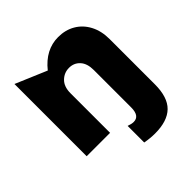

<svg xmlns="http://www.w3.org/2000/svg" viewBox="-189 -686 998 998"><g transform="rotate(-45 310.0 -187.5)"><path d="M54 0H226V-291Q226 -339 252 -364.5Q278 -390 314 -390Q350 -390 373.5 -364.5Q397 -339 397 -291V-16Q397 47 353 47Q338 47 316 39V161Q355 168 389 168Q480 168 524.5 124.5Q569 81 569 -14V-346Q569 -406 545.5 -450.5Q522 -495 481 -519Q440 -543 387 -543Q294 -543 226 -458L54 -531Z"/></g></svg>

Font: Geom ExtraBold
Style: Bold
Weight: 800
Version: Version 1.102